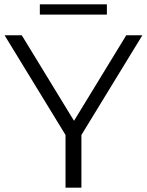

<svg xmlns="http://www.w3.org/2000/svg" viewBox="-20 -862 675 882"><path d="M471 -842H163V-795H471ZM634 -700H560L320 -307L80 -700H1L281 -242V0H354V-242Z"/></svg>

Font: Talent
Style: Regular
Weight: 400
Designer: Mike Powis
Version: Version 1.001;hotconv 1.0.109;makeotfexe 2.5.65596